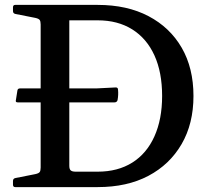

<svg xmlns="http://www.w3.org/2000/svg" viewBox="-20 -764 881 784"><path d="M146 0V-744H263V-87Q263 -73 269 -68Q275 -63 289 -63H379Q461 -63 520 -100Q579 -137 610.5 -207Q642 -277 642 -372Q642 -469 610.5 -538Q579 -607 520 -644Q461 -681 379 -681H263V-744H379Q499 -744 586.5 -698Q674 -652 722 -569Q770 -486 770 -372Q770 -259 721.5 -175.5Q673 -92 586 -46Q499 0 379 0ZM33 -734Q33 -744 42 -744H263V-531H146V-664Q146 -677 142 -682.5Q138 -688 124 -691L43 -707Q33 -709 33 -719ZM42 0Q33 0 33 -10V-25Q33 -35 43 -37L124 -53Q138 -56 142 -61.5Q146 -67 146 -80V-213H263V0ZM52 -346Q42 -346 45 -356L51 -394Q52 -403 62 -403H374L453 -407Q462 -407 462 -397Q463 -387 462.5 -376.5Q462 -366 460 -355Q457 -346 448 -346Z"/></svg>

Font: Hahmlet Medium
Style: Regular
Weight: 500
Version: Version 1.002